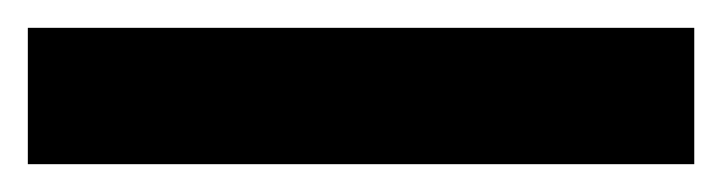

<svg xmlns="http://www.w3.org/2000/svg" viewBox="-22 52 519 138"><path d="M477 170V72H-2V170Z"/></svg>

Font: Noto Sans Arabic UI XCn
Style: Bold
Weight: 700
Width: 2
Designer: Monotype Design Team, Nadine Chahine and Nizar Qandah
Foundry: Monotype Imaging Inc.
Version: Version 2.010